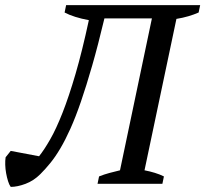

<svg xmlns="http://www.w3.org/2000/svg" viewBox="-60 -720 804 752"><path d="M288 -641Q229 -652 193 -671L199 -700H724L718 -671Q700 -663 678 -656.5Q656 -650 631 -646L506 -53Q527 -49 546.5 -43Q566 -37 582 -29L576 0H322L328 -29Q348 -37 368.5 -42.5Q389 -48 410 -53L535 -648H349Q324 -543 301 -463Q278 -383 257 -322Q236 -261 216 -216.5Q196 -172 176.5 -139Q157 -106 137.5 -82Q118 -58 98 -38Q72 -12 40 0Q8 12 -18 12Q-24 4 -28.5 -10.5Q-33 -25 -36 -41.5Q-39 -58 -39.5 -74.5Q-40 -91 -38 -104L-18 -129L93 -108Q113 -133 136.5 -174Q160 -215 185 -278.5Q210 -342 236 -431Q262 -520 288 -641Z"/></svg>

Font: PTSerifItalic
Style: Italic
Weight: 400
Italic angle: -12°
Designer: A.Korolkova, O.Umpeleva, V.Yefimov
Foundry: ParaType Ltd
Version: Version 1.000W OFL